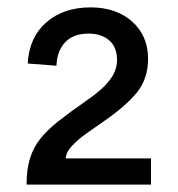

<svg xmlns="http://www.w3.org/2000/svg" viewBox="-20 -816 481 520"><path d="M52 -316Q52 -357 61 -386.5Q70 -416 89 -440Q108 -464 138.5 -488Q169 -512 212 -542Q247 -566 265 -585Q283 -604 290 -620.5Q297 -637 297 -653Q297 -688 276 -706.5Q255 -725 220 -725Q178 -725 156 -701Q134 -677 133 -638L55 -644Q59 -715 105.5 -755.5Q152 -796 225 -796Q295 -796 338 -757.5Q381 -719 381 -657Q381 -602 350 -564.5Q319 -527 259 -486Q237 -471 214 -454.5Q191 -438 175 -421Q159 -404 158 -387H389V-316Z"/></svg>

Font: BDO Grotesk
Style: Regular
Weight: 400
Designer: Deni Anggara
Foundry: Lokal Container
Version: Version 2.000